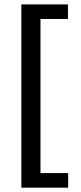

<svg xmlns="http://www.w3.org/2000/svg" viewBox="-20 -783 374 887"><path d="M167 16.6V-695.3H293.9V-762.7H78.6V84H294.9V16.6Z"/></svg>

Font: Inder
Style: Regular
Weight: 400
Designer: Irina Smirnova
Foundry: Irina Smirnova
Version: Version 1.001